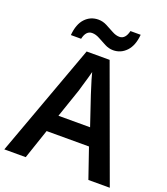

<svg xmlns="http://www.w3.org/2000/svg" viewBox="-163 -1034 997 1146"><g transform="rotate(20 335.5 -460.5)"><path d="M534 0 469 -189H200L136 0H0L262 -717H408L670 0ZM374 -483Q370 -497 362 -521Q354 -545 346.5 -570.5Q339 -596 335 -613Q330 -593 322.5 -567Q315 -541 308 -518Q301 -495 298 -483L235 -299H436ZM140 -777Q146 -848 180 -884Q214 -920 264 -920Q292 -920 318 -906.5Q344 -893 368.5 -879.5Q393 -866 415 -866Q453 -866 466 -921H531Q525 -851 490.5 -814.5Q456 -778 407 -778Q380 -778 354 -791.5Q328 -805 303.5 -818.5Q279 -832 256 -832Q217 -832 205 -777Z"/></g></svg>

Font: Noto Sans Kannada SemiBold
Style: Regular
Weight: 600
Designer: Jelle Bosma - Monotype Design Team
Foundry: Monotype Imaging Inc.
Version: Version 2.005; ttfautohint (v1.8.4.7-5d5b)